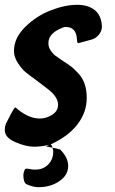

<svg xmlns="http://www.w3.org/2000/svg" viewBox="-40 -602 477 797"><path d="M279 -443Q275 -490 233 -490Q222 -490 207 -481L208 -482Q161 -460 161 -424V-421Q161 -406 170.5 -392Q180 -378 191 -370Q202 -362 223 -348Q245 -334 257 -324.5Q269 -315 286 -296.5Q303 -278 311.5 -253Q320 -228 320 -196Q320 -135 281 -85Q242 -35 169 -2H172Q176 3 178 11Q204 17 209 18Q243 51 243 87Q243 125 206.5 150Q170 175 120 175Q100 175 78 166L69 162Q57 155 57 124Q57 119 58 116Q62 98 69 98Q76 98 91 101H90Q94 102 107 102Q139 102 160 81Q181 60 181 27Q181 22 178 11Q175 11 152 6Q154 4 159 2Q164 0 166 -1Q131 7 102 7Q67 7 23.5 -12Q-20 -31 -20 -61V-63Q-20 -82 -11 -97Q-7 -106 6.5 -131Q20 -156 23 -156Q26 -156 35 -147Q81 -110 125 -110Q152 -110 176.5 -125.5Q201 -141 201 -167Q201 -200 159 -232L108 -271Q80 -291 65.5 -303Q51 -315 34.5 -340Q18 -365 18 -391Q18 -444 64.5 -490Q111 -536 170.5 -559Q230 -582 281 -582Q326 -582 353.5 -560Q381 -538 383 -492V-489Q382 -472 370 -457.5Q358 -443 341 -438L290 -424Q287 -423 284 -423Q280 -423 279 -443ZM68 162H69V163H70H69Z"/></svg>

Font: Bangerz Fix
Style: Regular
Weight: 400
Designer: vernon adams
Foundry: Vernon Adams
Version: Version 2.10;December 28, 2023;FontCreator 13.0.0.2683 64-bi